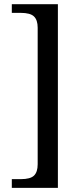

<svg xmlns="http://www.w3.org/2000/svg" viewBox="-20 -780 400 928"><path d="M37.1 85.9H80.1Q127 85.9 144.5 68.6Q162.1 51.3 162.1 14.2V-646Q162.1 -683.1 144.3 -700.4Q126.5 -717.8 80.1 -717.8H37.1V-759.8H259.8V127.9H37.1Z"/></svg>

Font: Noto Serif Kannada
Style: Regular
Weight: 400
Designer: Indian Type Foundry
Foundry: Monotype Imaging Inc.
Version: Version 1.01